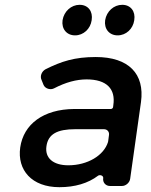

<svg xmlns="http://www.w3.org/2000/svg" viewBox="-20 -773 626 798"><path d="M292 -626C327 -626 356 -653 361 -689C367 -726 346 -753 311 -753C276 -753 246 -726 240 -689C235 -653 257 -626 292 -626ZM469 -626C504 -626 533 -653 538 -689C544 -726 523 -753 488 -753C453 -753 423 -726 417 -689C412 -653 434 -626 469 -626ZM437 0H487C503 0 519 -14 521 -30L566 -349C582 -466 515 -536 378 -536C290 -536 235 -518 169 -485C153 -476 145 -456 153 -440L161 -420C168 -404 190 -398 205 -406C253 -431 298 -443 340 -443C424 -443 461 -403 451 -336L450 -328C450 -324 445 -320 441 -320H288C160 -319 78 -257 64 -160C51 -66 112 5 227 5C291 5 346 -11 388 -43C396 -48 410 -43 409 -33C406 -15 419 0 437 0ZM264 -86C200 -86 166 -117 173 -165C180 -216 218 -236 293 -236H412C426 -236 435 -225 433 -212L430 -189L429 -183C412 -127 344 -86 264 -86Z"/></svg>

Font: Trueno
Style: RoundIt
Weight: 400
Designer: Julieta Ulanovsky, Jasper
Foundry: Julieta Ulanovsky, Cannot Into Space Fonts
Version: Version 3.001